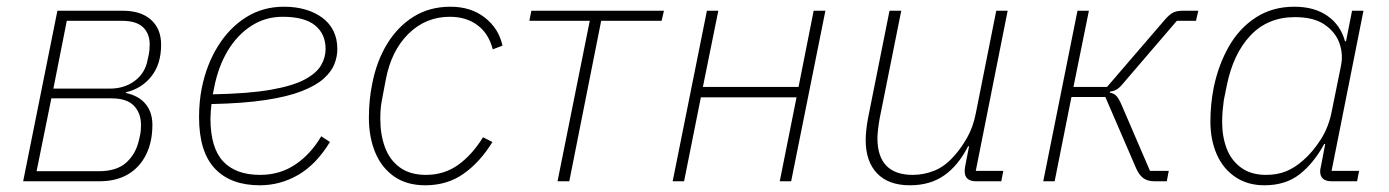

<svg xmlns="http://www.w3.org/2000/svg" viewBox="-20 -540 4139 572"><path d="M49 0 151 -508H346Q400 -508 430 -481Q460 -454 460 -407Q460 -349 431 -312.5Q402 -276 355 -265V-263Q393 -255 413.5 -230.5Q434 -206 434 -168Q434 -117 415 -79Q396 -41 361 -20.5Q326 0 277 0ZM89 -30H275Q328 -30 356.5 -56Q385 -82 394 -123Q399 -142 399.5 -152Q400 -162 400 -168Q400 -203 379 -225Q358 -247 312 -247H133ZM139 -276H307Q351 -276 382 -299.5Q413 -323 420 -363Q424 -379 425 -389.5Q426 -400 426 -407Q426 -440 406 -459Q386 -478 343 -478H179Z M754 12Q667 12 620 -38Q573 -88 573 -191Q573 -213 575 -235Q577 -257 581 -277Q595 -347 629 -402Q663 -457 713 -488.5Q763 -520 826 -520Q861 -520 890 -511.5Q919 -503 940.5 -487Q962 -471 973.5 -447.5Q985 -424 985 -394Q985 -371 976 -348.5Q967 -326 944 -305.5Q921 -285 879 -268.5Q837 -252 771 -242Q705 -232 610 -230Q609 -222 608 -208.5Q607 -195 607 -187Q607 -100 644.5 -59.5Q682 -19 755 -19Q814 -19 860 -50Q906 -81 937 -134L963 -117Q922 -50 868.5 -19Q815 12 754 12ZM822 -490Q770 -490 728 -462.5Q686 -435 658 -388Q630 -341 618 -279L614 -259Q720 -261 786 -272.5Q852 -284 887.5 -303Q923 -322 936.5 -345.5Q950 -369 950 -394Q950 -439 918.5 -464.5Q887 -490 822 -490Z M1247 12Q1192 12 1154.5 -14Q1117 -40 1098 -85.5Q1079 -131 1079 -189Q1079 -216 1081.5 -241.5Q1084 -267 1089 -291Q1102 -358 1133.5 -409.5Q1165 -461 1212.5 -490.5Q1260 -520 1322 -520Q1383 -520 1424.5 -487.5Q1466 -455 1477 -404L1448 -393Q1436 -440 1402.5 -465Q1369 -490 1320 -490Q1248 -490 1196.5 -439Q1145 -388 1129 -301L1118 -243Q1115 -227 1114 -214.5Q1113 -202 1113 -185Q1113 -139 1127 -101Q1141 -63 1171.5 -41Q1202 -19 1249 -19Q1303 -19 1344.5 -48.5Q1386 -78 1419 -131L1447 -117Q1411 -58 1362 -23Q1313 12 1247 12Z M1641 0 1737 -478H1557L1563 -508H1958L1951 -478H1771L1676 0Z M1984 0 2086 -508H2120L2074 -281H2359L2404 -508H2439L2337 0H2303L2353 -250H2068L2018 0Z M2630 -508H2665L2601 -189Q2598 -173 2596 -155.5Q2594 -138 2594 -128Q2594 -74 2620.5 -46.5Q2647 -19 2699 -19Q2732 -19 2763.5 -31.5Q2795 -44 2823 -76Q2843 -98 2861 -129.5Q2879 -161 2887 -202L2948 -508H2982L2887 -31H2969L2963 0H2887Q2871 0 2862.5 -7.5Q2854 -15 2854 -29Q2854 -34 2854.5 -38.5Q2855 -43 2856 -48L2867 -104H2864Q2835 -47 2793 -17.5Q2751 12 2691 12Q2627 12 2593 -23.5Q2559 -59 2559 -123Q2559 -137 2561 -154.5Q2563 -172 2566 -188Z M3088 0 3190 -508H3224L3178 -281H3278L3451 -482Q3465 -498 3476 -503Q3487 -508 3503 -508H3550L3543 -478H3486L3329 -295Q3317 -280 3308.5 -274.5Q3300 -269 3287 -267L3286 -264Q3299 -262 3306.5 -253.5Q3314 -245 3322 -226L3406 -31H3462L3456 0H3419Q3399 0 3386.5 -9Q3374 -18 3365 -38L3273 -251H3172L3122 0Z M4023 0H3947Q3930 0 3921.5 -7.5Q3913 -15 3913 -29Q3913 -34 3914 -38.5Q3915 -43 3916 -48L3928 -111H3925Q3894 -54 3852 -21Q3810 12 3747 12Q3697 12 3660.5 -12.5Q3624 -37 3605 -80Q3586 -123 3586 -178Q3586 -204 3588.5 -229.5Q3591 -255 3596 -280Q3610 -347 3641 -401.5Q3672 -456 3721.5 -488Q3771 -520 3836 -520Q3896 -520 3935 -492.5Q3974 -465 3987 -417H3990L4008 -508H4042L3947 -31H4029ZM3752 -19Q3785 -19 3811 -29.5Q3837 -40 3862 -62Q3890 -86 3914.5 -124Q3939 -162 3948 -211L3975 -344Q3982 -378 3970.5 -411Q3959 -444 3926.5 -466.5Q3894 -489 3838 -489Q3757 -489 3705.5 -434.5Q3654 -380 3635 -286L3626 -242Q3624 -227 3622.5 -211Q3621 -195 3621 -176Q3621 -133 3634.5 -97.5Q3648 -62 3677.5 -40.5Q3707 -19 3752 -19Z"/></svg>

Font: IBM Plex Sans ExtraLight
Style: Italic
Weight: 250
Italic angle: -11.31°
Designer: Mike Abbink, Paul van der Laan, Pieter van Rosmalen
Foundry: Bold Monday
Version: Version 3.201